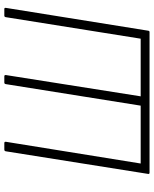

<svg xmlns="http://www.w3.org/2000/svg" viewBox="66 -760 695 866"><g transform="rotate(-90 413.0 -327.5)"><path d="M67 0Q60 0 61 -6L163 -648Q164 -655 171 -655H200Q207 -655 206 -648L108 -40H369L466 -648Q467 -655 473 -655H501Q508 -655 507 -648L411 -40H671L768 -648Q769 -655 775 -655H805Q811 -655 810 -648L707 -6Q706 0 701 0Z"/></g></svg>

Font: Sofia Sans Semi Condensed ExtraLight
Style: Italic
Weight: 250
Italic angle: -9°
Version: Version 4.100